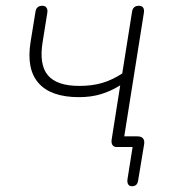

<svg xmlns="http://www.w3.org/2000/svg" viewBox="-20 -510 592 666"><path d="M438 136Q429 136 425 130Q421 124 422 113L443 -19L459 0H385Q375 0 370.5 -6.5Q366 -13 367 -24L397 -214Q365 -194 330.5 -183.5Q296 -173 254 -173Q157 -173 114 -221.5Q71 -270 86 -364L103 -469Q106 -490 127 -490Q137 -490 141.5 -483Q146 -476 144 -465L128 -365Q115 -286 146 -249Q177 -212 255 -212Q299 -212 333.5 -222Q368 -232 404 -255L438 -469Q441 -490 462 -490Q472 -490 476.5 -483.5Q481 -477 479 -465L408 -18L392 -37H457Q470 -37 476 -30Q482 -23 480 -10L459 117Q456 136 438 136Z"/></svg>

Font: Nunito Variable Extra Light
Style: Italic
Weight: 200
Italic angle: -9°
Designer: Vernon Adams
Foundry: Vernon Adams
Version: Version 3.602